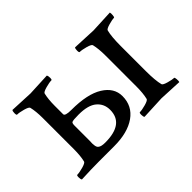

<svg xmlns="http://www.w3.org/2000/svg" viewBox="-80 -620 824 824"><g transform="rotate(-45 331.5 -208.0)"><path d="M222.7 -204.1Q188.5 -204.1 181.6 -200.2Q176.8 -197.3 176.8 -182.6V-91.8Q173.8 -52.7 185.5 -45.9Q194.3 -38.1 218.8 -38.1Q333 -38.1 333 -123Q333 -159.2 306.6 -181.6Q280.3 -204.1 222.7 -204.1ZM244.1 -418.9Q248 -415 248 -402.8Q248 -390.6 244.1 -390.6Q231.4 -390.6 208.5 -384.3Q185.5 -377.9 183.6 -371.1Q176.8 -342.8 176.8 -302.7V-252Q176.8 -240.2 214.8 -240.2Q311.5 -240.2 361.8 -209Q412.1 -177.7 412.1 -127Q412.1 -67.4 364.3 -33.7Q316.4 0 234.4 0H141.6Q95.7 0 36.1 2.9Q32.2 -1 32.2 -13.2Q32.2 -25.4 36.1 -25.4Q48.8 -25.4 71.8 -31.7Q94.7 -38.1 96.7 -44.9Q103.5 -73.2 103.5 -113.3V-302.7Q103.5 -342.8 96.7 -371.1Q94.7 -377.9 71.8 -384.3Q48.8 -390.6 36.1 -390.6Q32.2 -390.6 32.2 -402.8Q32.2 -415 36.1 -418.9Q136.7 -414.1 140.6 -414.1Q144.5 -414.1 244.1 -418.9ZM558.6 -284.2V-131.8Q558.6 -75.2 566.4 -44.9Q568.4 -38.1 591.3 -31.7Q614.3 -25.4 624 -25.4Q627 -25.4 627.9 -13.7Q628.9 -2 627 2.9Q529.3 -2 523.4 -2Q515.6 -2 416 2.9Q412.1 -1 412.1 -13.2Q412.1 -25.4 416 -25.4Q428.7 -25.4 451.7 -31.7Q474.6 -38.1 476.6 -44.9Q483.4 -73.2 483.4 -113.3V-302.7Q483.4 -342.8 476.6 -371.1Q474.6 -377.9 451.7 -384.3Q428.7 -390.6 416 -390.6Q412.1 -390.6 412.1 -402.8Q412.1 -415 416 -418.9Q515.6 -414.1 523.4 -414.1Q529.3 -414.1 627 -418.9Q628.9 -414.1 627.9 -402.3Q627 -390.6 624 -390.6Q614.3 -390.6 591.3 -384.3Q568.4 -377.9 566.4 -371.1Q558.6 -340.8 558.6 -284.2Z"/></g></svg>

Font: Crimson Text
Style: Roman
Weight: 400
Version: Version 0.13